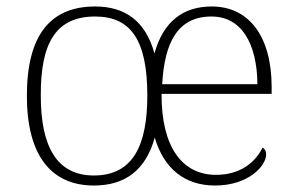

<svg xmlns="http://www.w3.org/2000/svg" viewBox="-20 -563 912 593"><path d="M270 10C367 10 430 -38 458 -138C486 -42 551 10 644 10C748 10 802 -51 802 -86C802 -97 798 -103 791 -107C768 -61 722 -23 647 -23C543 -23 478 -109 479 -273H819V-294C819 -452 748 -543 634 -543C544 -543 484 -495 457 -398C430 -497 367 -543 274 -543C135 -543 63 -454 63 -267C63 -79 141 10 270 10ZM270 -21C155 -21 106 -111 106 -267C105 -431 153 -512 274 -512C386 -512 435 -436 435 -268C435 -116 392 -21 270 -21ZM775 -303H481C488 -432 529 -512 633 -512C727 -512 774 -427 775 -303Z"/></svg>

Font: Noto Serif Telugu ExtraLight
Style: Regular
Weight: 200
Designer: Jelle Bosma - Monotype Design Team
Foundry: Monotype Imaging Inc.
Version: Version 2.005